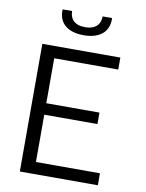

<svg xmlns="http://www.w3.org/2000/svg" viewBox="-100 -1011 820 1081"><g transform="rotate(10 310.0 -470.5)"><path d="M90 0H536V-68.5H170V-339H474V-404.5H170V-661.5H536V-730H90ZM223 -941H169C164.5 -867.5 212.5 -818 310 -818C407.5 -818 455.5 -867.5 451.5 -941H397.5C397.5 -898.5 373 -864 310 -864C247 -864 223 -898.5 223 -941Z"/></g></svg>

Font: Monaspace Neon Light
Style: Regular
Weight: 300
Designer: Riley Cran & the Lettermatic Team
Foundry: Lettermatic
Version: Version 1.200 (Monaspace Neon)